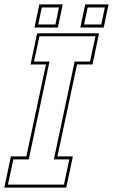

<svg xmlns="http://www.w3.org/2000/svg" viewBox="-44 -851 513 871"><path d="M-24.5 0 5.5 -141.5H75.5L164.5 -558.5H94.5L124.5 -700H405.5L375.5 -558.5H305.5L216.5 -141.5H286.5L256.5 0ZM-8 -13.5H246L270.5 -128H200.5L294.5 -572H364.5L389 -686.5H135L110.5 -572H180.5L86.5 -128H16.5ZM320.5 -726 342.5 -831H448.5L426.5 -726ZM112.5 -726 134.5 -831H240.5L218.5 -726ZM129.5 -740H207.5L223.5 -817H145.5ZM337.5 -740H415.5L431.5 -817H353.5Z"/></svg>

Font: Tourney Condensed Thin
Style: Italic
Weight: 100
Width: 3
Italic angle: -12°
Designer: Tyler Finck
Foundry: Etcetera Type Co
Version: Version 1.010; ttfautohint (v1.8.3)